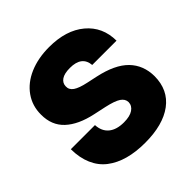

<svg xmlns="http://www.w3.org/2000/svg" viewBox="-195 -892 1055 1055"><g transform="rotate(-45 333.0 -364.0)"><path d="M438.9 -500Q432.5 -575.3 340.9 -575.3Q296.9 -575.3 275 -560.2Q253.2 -545.1 252.8 -519.9Q251.4 -494 275 -477.6Q298.7 -461.3 350.9 -450.3L410.5 -437.5Q527.7 -412.3 582.4 -356.2Q637.1 -300.1 637.8 -214.5Q637.4 -107.6 559.5 -49.5Q481.5 8.5 342.3 8.5Q270.2 8.5 213.2 -7.3Q156.2 -23.1 114.7 -54.9Q73.2 -86.6 51 -137.6Q28.8 -188.6 28.4 -255.7H215.9Q218.4 -206 250.4 -179.7Q282.3 -153.4 339.5 -153.4Q385.7 -153.4 410.5 -170.1Q435.4 -186.8 436.1 -214.5Q435.4 -239.7 410.9 -256Q386.4 -272.4 326.7 -285.5L254.3 -301.1Q153.8 -322.8 100.1 -372.9Q46.5 -422.9 46.9 -505.7Q46.5 -573.9 83.8 -626.8Q121.1 -679.7 188 -708.5Q255 -737.2 340.9 -737.2Q472.3 -737.2 549.7 -672.4Q627.1 -607.6 627.8 -500Z"/></g></svg>

Font: Karasuma Gothic
Style: Black
Weight: 900
Designer: Rasmus Andersson / Ryoko Nishizuka
Foundry: Genbu
Version: Version 1.00